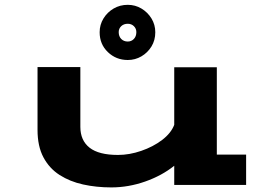

<svg xmlns="http://www.w3.org/2000/svg" viewBox="-20 -786 1140 816"><path d="M453 10.5Q389.5 10.5 333 -2Q276.5 -14.5 233 -42.5Q189.5 -70.5 164.5 -117.5Q139.5 -164.5 139.5 -234V-501H321.5V-247Q321.5 -189 360.8 -158.2Q400 -127.5 481.5 -127.5Q530 -127.5 580.2 -144.8Q630.5 -162 668.8 -191Q707 -220 720.5 -255.5V-500H901.5V-129H1026V0H720.5V-81.5Q668 -39.5 597 -14.5Q526 10.5 453 10.5ZM523 -531Q473.5 -531 438.5 -564.5Q403.5 -598 403.5 -649Q403.5 -681 419.8 -707.5Q436 -734 463 -749.8Q490 -765.5 523 -765.5Q554.5 -765.5 581 -749.8Q607.5 -734 623.8 -707.5Q640 -681 640 -649Q640 -615 623.8 -588.5Q607.5 -562 581 -546.5Q554.5 -531 523 -531ZM523 -609.5Q538.5 -609.5 549 -620.5Q559.5 -631.5 559.5 -649.5Q559.5 -664.5 549 -674.8Q538.5 -685 523 -685Q506 -685 495.2 -674.8Q484.5 -664.5 484.5 -649.5Q484.5 -631.5 495.2 -620.5Q506 -609.5 523 -609.5Z"/></svg>

Font: Trispace Expanded
Style: Bold
Weight: 700
Width: 7
Designer: Tyler Finck
Foundry: Etcetera Type Company
Version: Version 1.210; ttfautohint (v1.8.3)